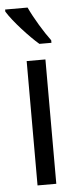

<svg xmlns="http://www.w3.org/2000/svg" viewBox="-63 -862 328 826"><g transform="rotate(-5 101.5 -449.0)"><path d="M89 -832H-8V-823C18 -780 86 -706 126 -672H178V-683C150 -720 110 -786 89 -832ZM146 -66V-603H65V-66Z"/></g></svg>

Font: Noto Sans Malayalam UI ExtraCondensed
Style: Regular
Weight: 400
Width: 2
Designer: Jelle Bosma - Monotype Design Team
Foundry: Monotype Imaging Inc.
Version: Version 2.104